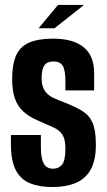

<svg xmlns="http://www.w3.org/2000/svg" viewBox="-20 -748 431 775"><path d="M192 7Q139 7 101.5 -8Q64 -23 44 -61Q24 -99 24 -168V-203Q55 -203 85 -203Q115 -203 145 -203V-158Q145 -121 151 -101.5Q157 -82 168 -74.5Q179 -67 194 -67Q217 -67 230.5 -83.5Q244 -100 244 -148Q244 -185 232.5 -203.5Q221 -222 196 -233.5Q171 -245 132 -262Q97 -277 74 -298Q51 -319 40 -351Q29 -383 29 -429Q29 -487 44.5 -523Q60 -559 96.5 -575.5Q133 -592 195 -592Q275 -592 317.5 -557.5Q360 -523 360 -454V-383Q331 -383 302.5 -383Q274 -383 244 -383V-419Q244 -464 233.5 -482Q223 -500 196 -500Q170 -500 159 -484Q148 -468 148 -432Q148 -399 161.5 -380.5Q175 -362 196 -352.5Q217 -343 241 -334Q285 -317 313 -299.5Q341 -282 354 -251.5Q367 -221 367 -164Q367 -100 345.5 -62.5Q324 -25 284.5 -9Q245 7 192 7ZM136 -634 214 -728H319L200 -634Z"/></svg>

Font: Alumni Sans
Style: Bold
Weight: 700
Designer: Robert E. Leuschke
Foundry: Robert E. Leuschke
Version: Version 1.018